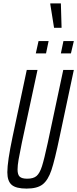

<svg xmlns="http://www.w3.org/2000/svg" viewBox="-20 -1098 453 1126"><path d="M23 -88Q23 -150 54 -297L137 -688H200L108 -260Q95 -197 89 -162Q83 -127 83 -104Q83 -73 96 -61.5Q109 -50 140 -50Q176 -50 194.5 -66Q213 -82 226 -122.5Q239 -163 260 -260L351 -688H413L330 -297Q301 -158 281.5 -100Q262 -42 230.5 -17Q199 8 136 8Q74 8 48.5 -14Q23 -36 23 -88ZM190 -785 206 -857H265L250 -785ZM337 -785 352 -857H413L396 -785ZM297 -935 275 -1073V-1078H337L341 -940V-935Z"/></svg>

Font: Saira Ultra Condensed
Style: Italic
Weight: 400
Width: 1
Italic angle: -12°
Designer: Hector Gatti with collaboration of the Omnibus-Type team
Foundry: Omnibus-Type
Version: Version 1.001; ttfautohint (v1.8)